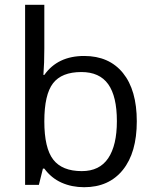

<svg xmlns="http://www.w3.org/2000/svg" viewBox="-20 -780 653 810"><path d="M335 -543.9Q440.4 -543.9 498.8 -471.9Q557.1 -399.9 557.1 -268.1Q557.1 -136.2 498.3 -63.2Q439.5 9.8 335 9.8Q282.7 9.8 239.5 -9.5Q196.3 -28.8 167 -68.8H161.1L144 0H85.9V-759.8H167V-575.2Q167 -513.2 163.1 -463.9H167Q223.6 -543.9 335 -543.9ZM323.2 -476.1Q240.2 -476.1 203.6 -428.5Q167 -380.9 167 -268.1Q167 -155.3 204.6 -106.7Q242.2 -58.1 325.2 -58.1Q399.9 -58.1 436.5 -112.5Q473.1 -167 473.1 -269Q473.1 -373.5 436.5 -424.8Q399.9 -476.1 323.2 -476.1Z"/></svg>

Font: f01972551
Style: Regular
Weight: 400
Foundry: Ascender Corporation
Version: Version 1.10